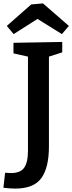

<svg xmlns="http://www.w3.org/2000/svg" viewBox="-56 -948 424 1126"><path d="M309 -702V-641L231 -616V-89Q231 35 186.5 96.5Q142 158 33 158Q6 158 -36 153L-26 65Q0 67 8 67Q63 67 85.5 36Q108 5 108 -65V-616L23 -635V-697ZM196 -928 348 -796 307 -748 164 -837 24 -748 -16 -796 127 -922Z"/></svg>

Font: Bitter Pro SemiBold
Style: Regular
Weight: 600
Designer: Sol Matas, and Bitter project Authors
Foundry: Sol Matas
Version: Version 1.010